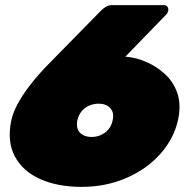

<svg xmlns="http://www.w3.org/2000/svg" viewBox="-20 -720 732 750"><path d="M299 10Q205 10 137 -20.5Q69 -51 38 -109Q7 -167 24 -249Q31 -281 49 -314Q67 -347 89.5 -377Q112 -407 133 -430.5Q154 -454 167 -467L376 -680Q381 -685 392 -692.5Q403 -700 419 -700H620Q629 -700 634 -693.5Q639 -687 637 -678Q636 -674 634.5 -670.5Q633 -667 631 -665L469 -498Q471 -498 473 -498Q475 -498 476 -498Q512 -495 551.5 -478Q591 -461 624 -431Q657 -401 672.5 -357Q688 -313 676 -254Q660 -179 606.5 -119Q553 -59 473 -24.5Q393 10 299 10ZM338 -185Q357 -185 374 -192.5Q391 -200 403.5 -214.5Q416 -229 420 -250Q425 -271 418.5 -285.5Q412 -300 398.5 -307.5Q385 -315 365 -315Q346 -315 328.5 -307.5Q311 -300 299 -285.5Q287 -271 282 -250Q278 -229 284 -214.5Q290 -200 304.5 -192.5Q319 -185 338 -185Z"/></svg>

Font: Rubik Light Black
Style: Italic
Weight: 900
Italic angle: -12°
Version: Version 2.104